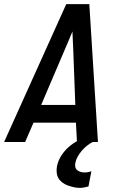

<svg xmlns="http://www.w3.org/2000/svg" viewBox="-36 -690 606 933"><path d="M-16 0 286 -670H398L440 0H338L333 -94H127L86 0ZM330 -180 320 -447Q319 -469 318 -491.5Q317 -514 316 -537Q307 -514 297 -491.5Q287 -469 278 -447L164 -180ZM352 223Q336 223 321.5 219.5Q307 216 293 211Q279 206 267 197Q255 188 248 176Q241 164 239.5 148.5Q238 133 241 117Q247 88 265 61.5Q283 35 308.5 15.5Q334 -4 362.5 -16.5Q391 -29 420 -34L414 0Q399 8 385.5 19Q372 30 361 43Q350 56 341.5 71Q333 86 330 102Q328 112 330 121.5Q332 131 339.5 137Q347 143 356.5 145.5Q366 148 376 148Q384 148 392 146.5Q400 145 408 142L394 216Q383 219 372.5 221Q362 223 352 223Z"/></svg>

Font: Lode Dark
Style: Bold Italic
Weight: 700
Italic angle: -11°
Monospace: yes
Designer: Belleve Invis
Foundry: Belleve Invis
Version: Version 29.2.0; ttfautohint (v1.8.3)